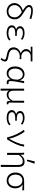

<svg xmlns="http://www.w3.org/2000/svg" viewBox="2564 -3522 1171 6340"><g transform="rotate(90 3150.0 -351.5)"><path d="M408 -540C289 -613 211 -657 211 -726C211 -762 246 -795 325 -795C389 -795 467 -784 592 -741L609 -797C491 -837 405 -850 327 -850C200 -850 145 -792 145 -727C145 -642 222 -585 326 -520C189 -479 81 -383 81 -241C81 -80 216 14 351 14C520 14 618 -94 618 -254C618 -393 520 -471 408 -540ZM352 -44C247 -44 148 -122 148 -243C148 -363 234 -451 383 -485C473 -426 551 -360 551 -253C551 -131 487 -44 352 -44Z M816 -153C816 -52 909 14 1069 14C1169 14 1238 -5 1318 -68L1287 -115C1217 -57 1155 -42 1076 -42C950 -42 884 -87 884 -158C884 -229 950 -269 1079 -269C1106 -269 1131 -269 1164 -266V-322C1135 -320 1117 -320 1095 -320C967 -320 913 -363 913 -422C913 -489 977 -521 1075 -521C1147 -521 1208 -501 1268 -456L1297 -502C1234 -551 1160 -576 1075 -576C941 -576 845 -527 845 -429C845 -373 880 -325 944 -300V-296C876 -277 816 -235 816 -153Z M1891 187 1945 213C1992 153 2010 103 2010 71C2010 -2 1953 -23 1830 -45C1713 -67 1613 -98 1613 -223C1613 -348 1728 -418 1840 -418C1874 -418 1896 -419 1929 -412V-474C1895 -467 1879 -468 1844 -468C1766 -468 1669 -532 1669 -625C1669 -724 1751 -779 1839 -779H2008V-836H1522V-779C1598 -783 1633 -784 1705 -784C1640 -752 1600 -700 1600 -626C1600 -540 1660 -484 1734 -452V-448C1632 -419 1543 -333 1543 -217C1543 -66 1657 -16 1788 9C1917 33 1948 47 1948 83C1948 115 1935 134 1891 187Z M2174 -268C2174 -83 2267 14 2402 14C2483 14 2546 -25 2599 -109H2602C2595 -26 2638 14 2700 14C2728 14 2749 7 2762 0L2752 -52C2741 -47 2725 -44 2711 -44C2681 -44 2655 -66 2655 -104C2655 -214 2695 -407 2725 -562H2658L2633 -415H2630C2600 -535 2512 -576 2432 -576C2296 -576 2174 -464 2174 -268ZM2602 -239C2594 -133 2505 -44 2414 -44C2307 -44 2244 -129 2244 -268C2244 -430 2339 -519 2440 -519C2497 -519 2577 -494 2611 -348Z M2907 -562V214H2974C2969 118 2968 66 2968 -62C3002 -1 3051 13 3111 13C3185 13 3255 -26 3306 -113H3309C3308 -14 3331 14 3384 14C3402 14 3416 11 3428 7L3417 -46C3406 -44 3402 -44 3396 -44C3380 -44 3367 -55 3367 -82C3367 -233 3370 -402 3372 -562H3305V-180C3235 -62 3172 -45 3110 -45C3014 -45 2974 -109 2974 -222V-562Z M3616 -153C3616 -52 3709 14 3869 14C3969 14 4038 -5 4118 -68L4087 -115C4017 -57 3955 -42 3876 -42C3750 -42 3684 -87 3684 -158C3684 -229 3750 -269 3879 -269C3906 -269 3931 -269 3964 -266V-322C3935 -320 3917 -320 3895 -320C3767 -320 3713 -363 3713 -422C3713 -489 3777 -521 3875 -521C3947 -521 4008 -501 4068 -456L4097 -502C4034 -551 3960 -576 3875 -576C3741 -576 3645 -527 3645 -429C3645 -373 3680 -325 3744 -300V-296C3676 -277 3616 -235 3616 -153Z M4265 -557C4372 -411 4469 -224 4515 0H4583C4704 -196 4792 -368 4821 -562H4753C4738 -402 4647 -221 4563 -69H4559C4523 -253 4425 -448 4330 -576Z M5250 -662 5298 -653 5384 -903 5311 -917ZM5428 -350C5428 -176 5427 23 5424 209H5491V-359C5491 -504 5441 -576 5324 -576C5228 -576 5162 -542 5093 -446H5090L5083 -562H5021C5027 -504 5028 -460 5028 -415V0H5095V-383C5175 -492 5228 -517 5307 -517C5394 -517 5428 -465 5428 -350Z M5676 -275C5676 -89 5799 14 5941 14C6084 14 6199 -89 6199 -269C6199 -382 6152 -463 6074 -507V-511C6141 -510 6198 -508 6265 -502V-562H5944C5805 -562 5676 -474 5676 -275ZM6132 -273C6132 -133 6051 -44 5941 -44C5830 -44 5745 -134 5745 -275C5745 -428 5832 -505 5942 -505C6064 -505 6132 -394 6132 -273Z"/></g></svg>

Font: Kawkab Mono Light
Style: Regular
Weight: 300
Monospace: yes
Designer: Abdullah Arif
Foundry: Abdullah Arif
Version: Version 1.000;PS 000.500;hotconv 1.0.88;makeotf.lib2.5.64775